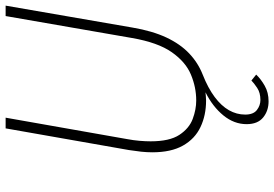

<svg xmlns="http://www.w3.org/2000/svg" viewBox="-166 -574 974 682"><g transform="rotate(-90 321.0 -233.0)"><path d="M302 234Q268.5 234 244.8 214.8Q221 195.5 221 156Q221 111.5 252 73.5Q283 35.5 334 10Q327.5 10.5 319.8 11.2Q312 12 305 12Q252.5 12 210.8 -7.8Q169 -27.5 145 -69.8Q121 -112 121 -179Q121 -198 123.2 -218.8Q125.5 -239.5 129 -262L206 -700H244L168 -269Q163.5 -245 161.8 -224Q160 -203 160 -185Q160 -117.5 183 -82.8Q206 -48 239.5 -35.5Q273 -23 305 -23Q352 -23 397 -41.8Q442 -60.5 476.5 -109.8Q511 -159 527 -251L605 -700H642L564 -249Q552 -178.5 528.8 -129Q505.5 -79.5 472.2 -48Q439 -16.5 397 0Q349 19 317.5 42.5Q286 66 270.5 93.2Q255 120.5 255 151Q255 180 271.2 192.5Q287.5 205 307 205Q332.5 205 349.8 193.5Q367 182 376 173L397 190Q381.5 206.5 357.5 220.2Q333.5 234 302 234Z"/></g></svg>

Font: Overpass Thin
Style: Italic
Weight: 250
Italic angle: -10°
Designer: Delve Withrington, Dave Bailey, Thomas Jockin
Foundry: Delve Fonts LLC
Version: Version 4.000